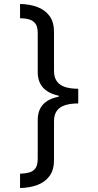

<svg xmlns="http://www.w3.org/2000/svg" viewBox="-20 -812 495 967"><path d="M374 -291Q334 -291 307 -282Q280 -273 266 -253.5Q252 -234 252 -201V-6Q252 44 229.5 74.5Q207 105 168.5 119.5Q130 134 81 135V63Q109 62 129 56Q149 50 159.5 34Q170 18 170 -13V-206Q170 -257 197 -286Q224 -315 276 -325V-330Q224 -341 197 -370.5Q170 -400 170 -450V-645Q170 -676 159.5 -691.5Q149 -707 129 -713.5Q109 -720 81 -720V-792Q130 -791 168.5 -776.5Q207 -762 229.5 -731.5Q252 -701 252 -651V-455Q252 -423 266 -403Q280 -383 307 -374Q334 -365 374 -365Z"/></svg>

Font: malayalam15
Style: Book
Weight: 400
Designer: Jelle Bosma - Monotype Design Team
Foundry: Monotype Imaging Inc.
Version: Version 2.003